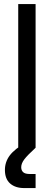

<svg xmlns="http://www.w3.org/2000/svg" viewBox="-20 -748 272 972"><path d="M160.2 -727.5V0H72.3V-727.5ZM102.5 204.1Q57.6 204.1 31.2 180.9Q4.9 157.7 4.9 112.3Q4.9 71.8 29.5 38.8Q54.2 5.9 113.3 -27.8L160.2 0Q118.7 38.1 103 58.8Q87.4 79.6 87.4 98.6Q87.4 114.7 97.4 123.8Q107.4 132.8 129.9 132.8Q136.7 132.8 145.3 132.8Q153.8 132.8 160.2 132.8V204.1Q146 204.1 131.3 204.1Q116.7 204.1 102.5 204.1Z"/></svg>

Font: Inter Khmer Looped
Style: Regular
Weight: 400
Designer: Rasmus Andersson, Sovichet Tep
Foundry: Anagata Design
Version: Version 1.000